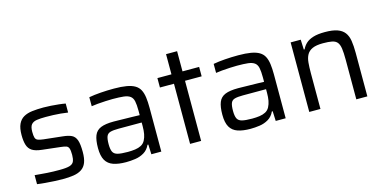

<svg xmlns="http://www.w3.org/2000/svg" viewBox="-67 -1005 2712 1360"><g transform="rotate(-15 1289.5 -325.0)"><path d="M256 8Q227 8 194 6Q161 4 129 1.5Q97 -1 71 -5V-71Q95 -69 117.5 -67Q140 -65 162 -63.5Q184 -62 206 -61.5Q228 -61 251 -61Q303 -61 326.5 -68.5Q350 -76 357.5 -94Q365 -112 365 -141Q365 -174 359.5 -189Q354 -204 340.5 -208.5Q327 -213 300 -216L168 -231Q121 -236 97 -251.5Q73 -267 64 -296Q55 -325 55 -369Q55 -419 69 -449Q83 -479 109 -494Q135 -509 172 -513.5Q209 -518 255 -518Q281 -518 310 -516Q339 -514 367 -511Q395 -508 415 -504V-438Q389 -442 362.5 -444.5Q336 -447 308.5 -448Q281 -449 253 -449Q215 -449 188 -445Q161 -441 147.5 -425Q134 -409 134 -372Q134 -343 138.5 -328.5Q143 -314 157 -308.5Q171 -303 196 -300L334 -285Q375 -281 398.5 -269.5Q422 -258 432.5 -229Q443 -200 443 -142Q443 -94 431.5 -64.5Q420 -35 396 -19Q372 -3 337 2.5Q302 8 256 8Z M722 8Q666 8 628.5 -5Q591 -18 572.5 -50Q554 -82 554 -140Q554 -198 567.5 -231.5Q581 -265 615 -279Q649 -293 710 -293Q720 -293 741.5 -292.5Q763 -292 791 -291.5Q819 -291 847.5 -290.5Q876 -290 900 -289V-321Q900 -366 894.5 -391.5Q889 -417 872 -429.5Q855 -442 824.5 -445.5Q794 -449 744 -449Q722 -449 692 -447.5Q662 -446 633.5 -443.5Q605 -441 588 -438V-504Q626 -511 673.5 -514.5Q721 -518 772 -518Q826 -518 863.5 -511.5Q901 -505 924.5 -491Q948 -477 960 -454Q972 -431 976.5 -398Q981 -365 981 -321V0H908L905 -72H899Q883 -37 853.5 -19.5Q824 -2 789 3Q754 8 722 8ZM752 -59Q781 -59 806 -62.5Q831 -66 850 -76Q869 -86 880 -106Q891 -127 895.5 -151.5Q900 -176 900 -209V-235H730Q691 -235 670 -229Q649 -223 641.5 -204Q634 -185 634 -147Q634 -110 643 -91Q652 -72 677.5 -65.5Q703 -59 752 -59Z M1192 0V-441H1089V-510H1192V-658H1273V-510H1395V-441H1273V0Z M1634 8Q1578 8 1540.5 -5Q1503 -18 1484.5 -50Q1466 -82 1466 -140Q1466 -198 1479.5 -231.5Q1493 -265 1527 -279Q1561 -293 1622 -293Q1632 -293 1653.5 -292.5Q1675 -292 1703 -291.5Q1731 -291 1759.5 -290.5Q1788 -290 1812 -289V-321Q1812 -366 1806.5 -391.5Q1801 -417 1784 -429.5Q1767 -442 1736.5 -445.5Q1706 -449 1656 -449Q1634 -449 1604 -447.5Q1574 -446 1545.5 -443.5Q1517 -441 1500 -438V-504Q1538 -511 1585.5 -514.5Q1633 -518 1684 -518Q1738 -518 1775.5 -511.5Q1813 -505 1836.5 -491Q1860 -477 1872 -454Q1884 -431 1888.5 -398Q1893 -365 1893 -321V0H1820L1817 -72H1811Q1795 -37 1765.5 -19.5Q1736 -2 1701 3Q1666 8 1634 8ZM1664 -59Q1693 -59 1718 -62.5Q1743 -66 1762 -76Q1781 -86 1792 -106Q1803 -127 1807.5 -151.5Q1812 -176 1812 -209V-235H1642Q1603 -235 1582 -229Q1561 -223 1553.5 -204Q1546 -185 1546 -147Q1546 -110 1555 -91Q1564 -72 1589.5 -65.5Q1615 -59 1664 -59Z M2066 0V-510H2140L2143 -437H2149Q2160 -461 2179.5 -479Q2199 -497 2232.5 -507.5Q2266 -518 2318 -518Q2375 -518 2409 -506Q2443 -494 2461.5 -470Q2480 -446 2486 -408.5Q2492 -371 2492 -319V0H2411V-291Q2411 -343 2406.5 -373.5Q2402 -404 2389 -419.5Q2376 -435 2351 -440Q2326 -445 2285 -445Q2236 -445 2208 -432.5Q2180 -420 2167 -396.5Q2154 -373 2151 -339.5Q2148 -306 2148 -263V0Z"/></g></svg>

Font: Saira Thin
Style: Regular
Weight: 400
Version: Version 1.101